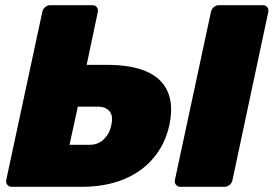

<svg xmlns="http://www.w3.org/2000/svg" viewBox="-20 -720 1054 740"><path d="M25 0Q15 0 8.5 -7.5Q2 -15 4 -26L143 -674Q145 -685 154 -692.5Q163 -700 173 -700H336Q347 -700 353 -692.5Q359 -685 357 -674L314 -470H393Q486 -470 544.5 -444.5Q603 -419 626 -367.5Q649 -316 633 -239Q617 -165 571.5 -111Q526 -57 456 -28.5Q386 0 294 0ZM248 -162H326Q359 -162 381 -184Q403 -206 409 -238Q417 -274 402 -291.5Q387 -309 358 -309H280ZM675 0Q665 0 658.5 -7.5Q652 -15 654 -26L793 -674Q795 -685 804 -692.5Q813 -700 823 -700H993Q1004 -700 1010 -692.5Q1016 -685 1014 -674L876 -26Q874 -15 865 -7.5Q856 0 845 0Z"/></svg>

Font: Rubik ExtraBold
Style: Italic
Weight: 800
Italic angle: -12°
Designer: Hubert and Fischer
Foundry: Hubert and Fischer
Version: Version 2.300;gftools[0.9.30]